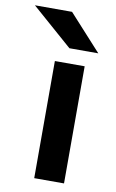

<svg xmlns="http://www.w3.org/2000/svg" viewBox="-134 -778 500 825"><g transform="rotate(10 116.0 -366.0)"><path d="M-50 -732H112L254 -576H128ZM76 -511H206V0H76Z"/></g></svg>

Font: OVRPSS Recut ExtraBold
Style: Regular
Weight: 800
Designer: Giant Group
Foundry: Giant Group
Version: Version 1.001;hotconv 1.0.109;makeotfexe 2.5.65596